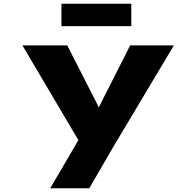

<svg xmlns="http://www.w3.org/2000/svg" viewBox="-20 -778 1051 1028"><path d="M249 230 432 -83 413 -5 100 -535H340L489 -243Q497 -228 510.5 -200Q524 -172 541 -134H477Q490 -163 505 -194.5Q520 -226 529 -243L677 -535H911L588 6L458 230ZM309 -638V-758H683V-638Z"/></svg>

Font: Lexend Zetta Black
Style: Regular
Weight: 900
Designer: Bonnie Shaver-Troup, Thomas Jockin
Foundry: Lexend
Version: Version 1.007